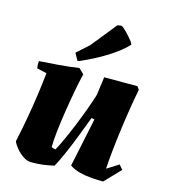

<svg xmlns="http://www.w3.org/2000/svg" viewBox="-109 -807 796 905"><g transform="rotate(15 288.5 -354.0)"><path d="M128 12Q107 12 87.5 -1Q68 -14 53 -32Q38 -50 32 -65Q44 -120 55 -181Q66 -242 74.5 -301.5Q83 -361 88 -412L40 -423Q37 -440 39 -458Q86 -461 136.5 -465Q187 -469 232 -476L257 -452Q248 -415 238.5 -364Q229 -313 220.5 -258.5Q212 -204 207 -157.5Q202 -111 202 -82Q211 -78 222 -76Q233 -95 249.5 -131Q266 -167 284 -211Q302 -255 318 -298.5Q334 -342 344 -375L356 -464H518L529 -449Q521 -410 512.5 -357.5Q504 -305 496.5 -249Q489 -193 483.5 -141Q478 -89 476 -50L533 -86L551 -64L478 12Q454 12 424 10Q394 8 364 0.5Q334 -7 313 -22L363 -260L348 -263Q333 -223 314 -173.5Q295 -124 275 -78Q255 -32 238 -1Q207 6 182 9Q157 12 128 12ZM214 -506 195 -541 253 -593 353 -717 372 -720Q384 -714 401.5 -695.5Q419 -677 433 -659L440 -646Q413 -615 357 -578.5Q301 -542 224 -508Z"/></g></svg>

Font: Albura ExtraBold
Style: Italic
Weight: 758
Italic angle: -7°
Designer: Mercedes Jáuregui
Foundry: Omnibus-Type Team
Version: Version 1.000; ttfautohint (v1.8.3)